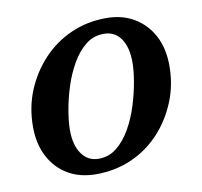

<svg xmlns="http://www.w3.org/2000/svg" viewBox="-64 -569 683 649"><g transform="rotate(-10 278.0 -244.0)"><path d="M216 13Q161 13 120 -11Q79 -35 56 -79Q33 -123 33 -182Q33 -249 57 -306.5Q81 -364 122.5 -408Q164 -452 219.5 -476.5Q275 -501 340 -501Q395 -501 436 -476.5Q477 -452 500 -408.5Q523 -365 523 -305Q523 -239 499 -181Q475 -123 433.5 -79Q392 -35 336.5 -11Q281 13 216 13ZM233 -37Q269 -37 296 -59Q323 -81 343 -116Q363 -151 376 -192.5Q389 -234 395.5 -272.5Q402 -311 402 -338Q402 -391 381 -420.5Q360 -450 323 -450Q287 -450 260 -428Q233 -406 213 -371Q193 -336 180 -295Q167 -254 160.5 -215.5Q154 -177 154 -149Q154 -97 175.5 -67Q197 -37 233 -37Z"/></g></svg>

Font: Platypi Light Medium
Style: Italic
Weight: 500
Italic angle: -13°
Version: Version 1.200